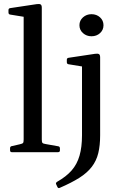

<svg xmlns="http://www.w3.org/2000/svg" viewBox="-20 -772 613 974"><path d="M100 0V-569H192V0ZM40 0Q31 0 31 -10V-20Q31 -30 41 -31L80 -40Q94 -43 97 -47Q100 -51 100 -65V-180H192V-64Q192 -51 195.5 -47Q199 -43 213 -41L275 -30Q284 -29 284 -19V-9Q284 0 274 0ZM100 -568V-714L118 -684L32 -698Q23 -699 23 -709V-721Q23 -730 33 -731L166 -751Q180 -753 186 -749.5Q192 -746 192 -733V-568ZM396 -86V-316H488V-86ZM265 163Q261 156 270 150Q316 124 343.5 92.5Q371 61 383.5 17.5Q396 -26 396 -86H488Q488 -34 478.5 5Q469 44 445.5 74.5Q422 105 382.5 130Q343 155 283 181Q275 185 271 176ZM396 -316V-462L414 -432L328 -446Q319 -447 319 -457V-469Q319 -478 329 -479L462 -499Q476 -501 482 -497.5Q488 -494 488 -481V-316ZM444 -588Q419 -588 401 -604Q383 -620 383 -644Q383 -668 401 -684Q419 -700 444 -700Q470 -700 487.5 -684Q505 -668 505 -644Q505 -620 487.5 -604Q470 -588 444 -588Z"/></svg>

Font: Hahmlet
Style: Regular
Weight: 400
Designer: Minjoo Ham & Mark Frömberg
Foundry: hypertype
Version: Version 1.002